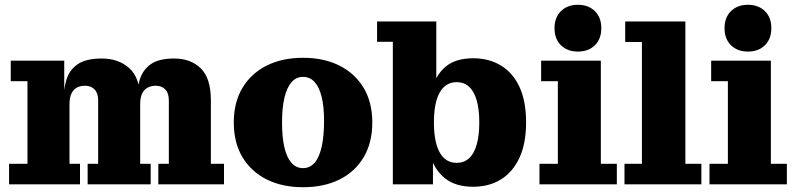

<svg xmlns="http://www.w3.org/2000/svg" viewBox="-20 -772 3331 804"><path d="M18 0V-86H95V-432H25V-518H249V-344L271 -347V-86H315V0ZM347 0V-86H391V-352Q391 -382 376 -397.5Q361 -413 336 -413Q318 -413 303.5 -406Q289 -399 280 -382Q271 -365 271 -335L245 -334Q245 -393 257.5 -436Q270 -479 305 -503Q340 -527 406 -527Q477 -527 522 -486Q567 -445 567 -356V-86H611V0ZM643 0V-86H687V-352Q687 -382 672 -397.5Q657 -413 632 -413Q615 -413 600 -406Q585 -399 576 -382Q567 -365 567 -335L552 -334Q552 -393 564.5 -436Q577 -479 611 -503Q645 -527 709 -527Q779 -527 821 -485.5Q863 -444 863 -352V-86H918V0Z M1249 12Q1162 12 1097 -20.5Q1032 -53 995.5 -113.5Q959 -174 959 -259Q959 -344 995.5 -404.5Q1032 -465 1097 -497.5Q1162 -530 1249 -530Q1336 -530 1401 -497.5Q1466 -465 1502.5 -404.5Q1539 -344 1539 -259Q1539 -174 1502.5 -113Q1466 -52 1401 -20Q1336 12 1249 12ZM1249 -68Q1278 -68 1297.5 -90.5Q1317 -113 1327 -157.5Q1337 -202 1337 -266Q1337 -325 1327 -366Q1317 -407 1297.5 -428.5Q1278 -450 1249 -450Q1220 -450 1200.5 -427.5Q1181 -405 1171 -362.5Q1161 -320 1161 -259Q1161 -197 1171 -154.5Q1181 -112 1200.5 -90Q1220 -68 1249 -68Z M1961 10Q1888 10 1844 -25Q1800 -60 1781 -121Q1762 -182 1762 -258L1772 -260Q1772 -339 1789 -399.5Q1806 -460 1847.5 -494Q1889 -528 1962 -528Q2028 -528 2078 -497.5Q2128 -467 2155.5 -407.5Q2183 -348 2183 -259Q2183 -171 2155 -111Q2127 -51 2077.5 -20.5Q2028 10 1961 10ZM1892 -90Q1923 -90 1944 -109Q1965 -128 1976 -166Q1987 -204 1987 -259Q1987 -315 1976 -352.5Q1965 -390 1944 -409Q1923 -428 1892 -428Q1862 -428 1840.5 -409Q1819 -390 1808 -352.5Q1797 -315 1797 -259Q1797 -204 1808 -166Q1819 -128 1840.5 -109Q1862 -90 1892 -90ZM1625 0V-597H1559V-682H1807V-381L1779 -264L1793 -119V0Z M2239 0V-86H2316V-432H2246V-518H2496V-86H2563V0ZM2400 -556Q2356 -556 2329 -582.5Q2302 -609 2302 -654Q2302 -699 2329 -725.5Q2356 -752 2400 -752Q2444 -752 2471 -725.5Q2498 -699 2498 -654Q2498 -609 2471 -582.5Q2444 -556 2400 -556Z M2595 0V-86H2668V-596H2598V-682H2850V-86H2917V0Z M2951 0V-86H3028V-432H2958V-518H3208V-86H3275V0ZM3112 -556Q3068 -556 3041 -582.5Q3014 -609 3014 -654Q3014 -699 3041 -725.5Q3068 -752 3112 -752Q3156 -752 3183 -725.5Q3210 -699 3210 -654Q3210 -609 3183 -582.5Q3156 -556 3112 -556Z"/></svg>

Font: Montagu Slab 144pt
Style: Bold
Weight: 700
Designer: Florian Karsten
Foundry: Florian Karsten
Version: Version 1.000